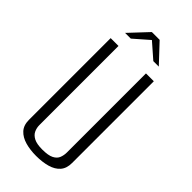

<svg xmlns="http://www.w3.org/2000/svg" viewBox="-246 -825 882 882"><g transform="rotate(45 194.5 -384.0)"><path d="M194.4 5Q155.9 5 124.1 -4Q92.3 -13 73.4 -33.5Q54.5 -54 54.5 -89V-620H105.4V-106.2Q105.4 -87.9 112.8 -71.8Q120.2 -55.6 139.3 -45.7Q158.4 -35.8 194.4 -35.8Q232.9 -35.8 252 -45.7Q271.2 -55.6 277.5 -71.9Q283.8 -88.2 283.8 -106.2V-620H334.8V-89Q334.8 -54 316.8 -33.5Q298.8 -13 267 -4Q235.2 5 194.4 5ZM84.3 -683.8 168.5 -773.5H219.2L303.4 -683.8H267.8L194.6 -747.8L121.4 -683.8Z"/></g></svg>

Font: Smooch Sans Thin
Style: Regular
Weight: 100
Designer: Robert E. Leuschke
Foundry: Robert E. Leuschke
Version: Version 1.010